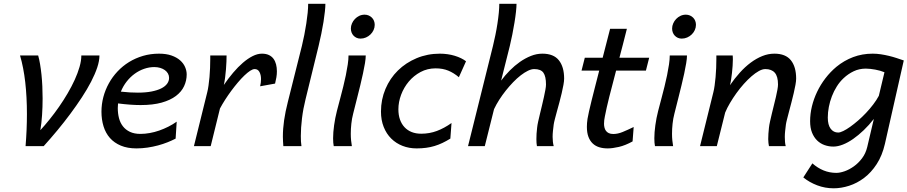

<svg xmlns="http://www.w3.org/2000/svg" viewBox="-20 -787 4887 1034"><path d="M185.5 -488.3Q191.4 -467.8 195.8 -441.4Q200.2 -415 203.4 -385Q206.5 -355 208 -322.5Q209.5 -290 209.5 -256.8Q209.5 -210.9 206.5 -167Q203.6 -123 197.3 -85.9Q221.7 -112.3 247.8 -144.8Q273.9 -177.2 298.3 -212.4Q322.8 -247.6 344.5 -284.7Q366.2 -321.8 382.6 -357.7Q398.9 -393.6 408.4 -426.8Q418 -460 418 -488.3H515.6Q515.6 -459.5 503.7 -423.6Q491.7 -387.7 470.7 -347.2Q449.7 -306.6 420.9 -262.7Q392.1 -218.8 358.9 -174.1Q325.7 -129.4 289.1 -85.2Q252.4 -41 215.3 0H117.7Q125 -89.4 125 -172.9Q125 -264.2 116 -344Q106.9 -423.8 87.9 -488.3Z M811 -425.8Q783.7 -425.8 756.6 -416.5Q729.5 -407.2 705.6 -389.9Q681.6 -372.6 662.4 -348.1Q643.1 -323.7 630.9 -293.5Q657.2 -290.5 679.9 -289.3Q702.6 -288.1 722.7 -288.1Q764.2 -288.1 795.7 -294.2Q827.1 -300.3 848.1 -310.8Q869.1 -321.3 879.9 -335.9Q890.6 -350.6 890.6 -367.7Q890.6 -380.4 884.5 -391.1Q878.4 -401.9 867.9 -409.4Q857.4 -417 842.8 -421.4Q828.1 -425.8 811 -425.8ZM925.8 -40.5Q906.2 -30.3 882.3 -20.8Q858.4 -11.2 831.3 -3.9Q804.2 3.4 774.7 7.8Q745.1 12.2 714.8 12.2Q666.5 12.2 630.9 -2.7Q595.2 -17.6 572 -43.9Q548.8 -70.3 537.6 -106.7Q526.4 -143.1 526.4 -185.5Q526.4 -225.6 536.6 -264.4Q546.9 -303.2 566.2 -338.1Q585.4 -373 613 -402.3Q640.6 -431.6 675 -452.9Q709.5 -474.1 750.2 -486.1Q791 -498 836.4 -498Q875.5 -498 903.8 -488Q932.1 -478 950.2 -461.9Q968.3 -445.8 976.8 -425.8Q985.4 -405.8 985.4 -386.2Q985.4 -353 971.4 -323Q957.5 -293 927.5 -270.3Q897.5 -247.6 850.6 -234.4Q803.7 -221.2 737.3 -221.2Q684.6 -221.2 615.7 -230Q614.3 -217.3 614.3 -205.1Q614.3 -176.3 620.8 -150.9Q627.4 -125.5 642.1 -106.7Q656.7 -87.9 679.9 -76.9Q703.1 -65.9 736.3 -65.9Q760.7 -65.9 786.6 -70.6Q812.5 -75.2 837.6 -84Q862.8 -92.8 887 -105Q911.1 -117.2 931.6 -131.8Z M1024.4 0 1096.2 -290.5Q1100.1 -305.7 1103 -326.9Q1106 -348.1 1108.2 -371.8Q1110.4 -395.5 1111.3 -420.7Q1112.3 -445.8 1112.3 -469.2V-488.3H1200.2Q1200.2 -475.1 1199.5 -455.6Q1198.7 -436 1197 -414.1Q1195.3 -392.1 1192.4 -369.9Q1189.5 -347.7 1185.5 -329.6Q1209.5 -364.7 1235.6 -395.5Q1261.7 -426.3 1288.1 -449Q1314.5 -471.7 1340.6 -484.9Q1366.7 -498 1390.6 -498Q1412.6 -498 1428 -490.7Q1443.4 -483.4 1452.9 -470.5Q1462.4 -457.5 1466.8 -440.2Q1471.2 -422.9 1471.2 -402.8Q1471.2 -387.2 1468.5 -370.6Q1465.8 -354 1461.4 -336.9L1380.9 -322.3Q1385.7 -342.3 1385.7 -361.3Q1385.7 -383.8 1377.2 -399.4Q1368.7 -415 1351.6 -415Q1341.3 -415 1327.1 -405.8Q1313 -396.5 1296.1 -380.4Q1279.3 -364.3 1261.2 -343Q1243.2 -321.8 1225.8 -298.3Q1208.5 -274.9 1192.6 -250.2Q1176.8 -225.6 1164.6 -202.6L1114.7 0Z M1732.4 -766.6Q1732.4 -750.5 1729.7 -725.1Q1727.1 -699.7 1722.2 -669.2Q1717.3 -638.7 1710.4 -605.2Q1703.6 -571.8 1695.8 -539.6L1625.5 -252.4Q1612.8 -202.1 1606.4 -150.1Q1600.1 -98.1 1600.1 -54.7Q1600.1 -39.1 1600.8 -25.4Q1601.6 -11.7 1603.5 0H1505.9Q1504.9 -12.7 1504.2 -25.4Q1503.4 -38.1 1503.4 -50.8Q1503.4 -93.8 1510 -139.4Q1516.6 -185.1 1530.3 -238.8L1606 -540.5Q1612.8 -568.4 1618.9 -599.4Q1625 -630.4 1629.6 -660.6Q1634.3 -690.9 1637 -718.3Q1639.6 -745.6 1639.6 -766.6Z M1949.7 -488.3Q1949.7 -472.2 1945.6 -446.8Q1941.4 -421.4 1934.8 -391.1Q1928.2 -360.8 1920.2 -327.4Q1912.1 -293.9 1903.8 -261.7L1881.8 -174.3Q1875 -148.4 1872.1 -120.6Q1869.1 -92.8 1869.1 -66.4Q1869.1 -47.9 1870.8 -30.8Q1872.6 -13.7 1875 0H1777.3Q1773.9 -16.6 1773.9 -42.5Q1773.9 -73.7 1779.3 -112.5Q1784.7 -151.4 1794.4 -189.5L1813.5 -262.2Q1820.8 -290 1828.6 -320.8Q1836.4 -351.6 1842.5 -381.8Q1848.6 -412.1 1852.8 -439.7Q1856.9 -467.3 1856.9 -488.3ZM1869.6 -633.3Q1869.6 -647.5 1875.5 -660.9Q1881.3 -674.3 1891.4 -684.8Q1901.4 -695.3 1914.8 -701.7Q1928.2 -708 1943.8 -708Q1955.6 -708 1965.6 -703.6Q1975.6 -699.2 1982.9 -691.9Q1990.2 -684.6 1994.1 -674.6Q1998 -664.6 1998 -653.3Q1998 -638.7 1991.9 -625.2Q1985.8 -611.8 1975.3 -601.6Q1964.8 -591.3 1950.9 -585.2Q1937 -579.1 1921.4 -579.1Q1909.7 -579.1 1900.1 -583.5Q1890.6 -587.9 1883.8 -595.2Q1877 -602.5 1873.3 -612.3Q1869.6 -622.1 1869.6 -633.3Z M2405.3 -40.5Q2383.3 -26.9 2362.5 -17.1Q2341.8 -7.3 2320.1 -0.7Q2298.3 5.9 2274.7 9Q2251 12.2 2223.6 12.2Q2182.6 12.2 2147.7 -1.5Q2112.8 -15.1 2086.9 -40.8Q2061 -66.4 2046.4 -103.3Q2031.7 -140.1 2031.7 -186Q2031.7 -251 2055.9 -308.1Q2080.1 -365.2 2122.8 -407.2Q2165.5 -449.2 2223.6 -473.6Q2281.7 -498 2349.1 -498Q2369.6 -498 2390.1 -495.1Q2410.6 -492.2 2429 -486.6Q2447.3 -481 2462.9 -473.4Q2478.5 -465.8 2489.7 -457L2451.2 -371.1Q2423.8 -394.5 2394 -406.7Q2364.3 -418.9 2326.2 -418.9Q2281.7 -418.9 2244.9 -399.2Q2208 -379.4 2181.4 -347.7Q2154.8 -315.9 2140.1 -276.6Q2125.5 -237.3 2125.5 -198.2Q2125.5 -167.5 2134 -143.3Q2142.6 -119.1 2158.4 -102.1Q2174.3 -85 2197 -75.9Q2219.7 -66.9 2248.5 -66.9Q2293 -66.9 2332.8 -81.8Q2372.6 -96.7 2411.6 -124.5Z M2871.6 0Q2868.7 -15.1 2868.7 -37.6Q2868.7 -51.8 2869.6 -67.1Q2870.6 -82.5 2872.6 -99.1Q2874 -113.3 2878.4 -133.1Q2882.8 -152.8 2888.2 -175Q2893.6 -197.3 2899.2 -220.7Q2904.8 -244.1 2909.4 -265.1Q2914.1 -286.1 2917.2 -303.7Q2920.4 -321.3 2920.4 -332Q2920.4 -375.5 2906.5 -395.3Q2892.6 -415 2856.9 -415Q2841.8 -415 2823.2 -406Q2804.7 -397 2784.4 -381.3Q2764.2 -365.7 2743.7 -344.5Q2723.1 -323.2 2704.1 -299.3Q2685.1 -275.4 2668.7 -249.8Q2652.3 -224.1 2640.6 -199.2L2590.8 0H2500.5L2634.8 -539.6Q2641.6 -567.4 2647.9 -598.4Q2654.3 -629.4 2658.9 -659.9Q2663.6 -690.4 2666.3 -718Q2668.9 -745.6 2668.9 -766.6H2761.7Q2761.7 -750.5 2758.8 -723.6Q2755.9 -696.8 2750.7 -665.3Q2745.6 -633.8 2739 -600.8Q2732.4 -567.9 2725.6 -539.6L2678.7 -353Q2699.7 -381.3 2725.6 -407.5Q2751.5 -433.6 2780 -453.6Q2808.6 -473.6 2839.1 -485.8Q2869.6 -498 2900.9 -498Q2961.4 -498 2989.7 -462.4Q3018.1 -426.8 3018.1 -363.8Q3018.1 -350.6 3014.4 -330.1Q3010.7 -309.6 3005.1 -285.6Q2999.5 -261.7 2992.7 -236.3Q2985.8 -210.9 2979.5 -188Q2973.1 -165 2968.3 -146Q2963.4 -127 2961.9 -116.2Q2959.5 -97.7 2957.8 -81.3Q2956.1 -64.9 2956.1 -49.8Q2956.1 -22 2961.9 0Z M3129.4 -476.1H3225.6L3265.6 -631.8H3356Q3345.2 -589.4 3335.4 -550.8Q3325.7 -512.2 3315.9 -476.1H3476.1L3458.5 -406.7H3297.9Q3276.4 -326.2 3261 -264.6Q3245.6 -203.1 3237.3 -159.2Q3235.4 -149.9 3234.1 -140.1Q3232.9 -130.4 3232.9 -120.6Q3232.9 -109.9 3235.4 -99.9Q3237.8 -89.8 3243.4 -82.3Q3249 -74.7 3258.5 -70.1Q3268.1 -65.4 3282.7 -65.4Q3307.1 -65.4 3333.7 -76.4Q3360.4 -87.4 3392.6 -103L3386.7 -25.4Q3347.7 -3.9 3313 4.2Q3278.3 12.2 3252.4 12.2Q3227.5 12.2 3207 5.9Q3186.5 -0.5 3171.9 -14.4Q3157.2 -28.3 3148.9 -50.3Q3140.6 -72.3 3140.6 -104Q3140.6 -113.8 3141.4 -124.5Q3142.1 -135.3 3144 -147Q3146.5 -162.1 3152.1 -187.3Q3157.7 -212.4 3166 -245.8Q3174.3 -279.3 3184.8 -320.1Q3195.3 -360.8 3207 -406.7H3111.8Z M3679.7 -488.3Q3679.7 -472.2 3675.5 -446.8Q3671.4 -421.4 3664.8 -391.1Q3658.2 -360.8 3650.1 -327.4Q3642.1 -293.9 3633.8 -261.7L3611.8 -174.3Q3605 -148.4 3602.1 -120.6Q3599.1 -92.8 3599.1 -66.4Q3599.1 -47.9 3600.8 -30.8Q3602.5 -13.7 3605 0H3507.3Q3503.9 -16.6 3503.9 -42.5Q3503.9 -73.7 3509.3 -112.5Q3514.6 -151.4 3524.4 -189.5L3543.5 -262.2Q3550.8 -290 3558.6 -320.8Q3566.4 -351.6 3572.5 -381.8Q3578.6 -412.1 3582.8 -439.7Q3586.9 -467.3 3586.9 -488.3ZM3599.6 -633.3Q3599.6 -647.5 3605.5 -660.9Q3611.3 -674.3 3621.3 -684.8Q3631.3 -695.3 3644.8 -701.7Q3658.2 -708 3673.8 -708Q3685.5 -708 3695.6 -703.6Q3705.6 -699.2 3712.9 -691.9Q3720.2 -684.6 3724.1 -674.6Q3728 -664.6 3728 -653.3Q3728 -638.7 3721.9 -625.2Q3715.8 -611.8 3705.3 -601.6Q3694.8 -591.3 3680.9 -585.2Q3667 -579.1 3651.4 -579.1Q3639.6 -579.1 3630.1 -583.5Q3620.6 -587.9 3613.8 -595.2Q3606.9 -602.5 3603.3 -612.3Q3599.6 -622.1 3599.6 -633.3Z M4121.1 0Q4119.6 -7.8 4118.4 -17.3Q4117.2 -26.9 4117.2 -37.6Q4117.2 -51.8 4118.2 -67.1Q4119.1 -82.5 4121.1 -99.1Q4122.6 -113.3 4127 -133.1Q4131.3 -152.8 4136.7 -175Q4142.1 -197.3 4147.9 -220.7Q4153.8 -244.1 4158.7 -265.1Q4163.6 -286.1 4166.7 -303.7Q4169.9 -321.3 4169.9 -332Q4169.9 -375.5 4152.6 -395.3Q4135.3 -415 4101.6 -415Q4085.9 -415 4066.9 -404.5Q4047.9 -394 4027.3 -376.2Q4006.8 -358.4 3985.8 -335Q3964.8 -311.5 3946 -285.4Q3927.2 -259.3 3911.4 -232.4Q3895.5 -205.6 3885.3 -180.7L3840.3 0H3750L3821.8 -290.5Q3825.7 -305.7 3828.6 -326.9Q3831.5 -348.1 3833.7 -371.8Q3835.9 -395.5 3836.9 -420.7Q3837.9 -445.8 3837.9 -469.2V-488.3H3925.8Q3926.3 -483.9 3926.5 -478.5Q3926.8 -473.1 3926.8 -467.3Q3926.8 -451.7 3925.5 -432.9Q3924.3 -414.1 3922.1 -394.8Q3919.9 -375.5 3917.2 -357.9Q3914.6 -340.3 3911.1 -328.1Q3936 -364.3 3964.1 -395.5Q3992.2 -426.8 4022.7 -449.5Q4053.2 -472.2 4085.2 -485.1Q4117.2 -498 4150.4 -498Q4210.9 -498 4239.3 -462.4Q4267.6 -426.8 4267.6 -363.8Q4267.6 -350.6 4263.9 -330.1Q4260.3 -309.6 4254.6 -285.6Q4249 -261.7 4242.4 -236.3Q4235.8 -210.9 4229.7 -188Q4223.6 -165 4218.8 -146Q4213.9 -127 4212.4 -116.2Q4210 -97.7 4208.3 -81.3Q4206.5 -64.9 4206.5 -49.8Q4206.5 -36.1 4207.5 -23.7Q4208.5 -11.2 4211.4 0Z M4743.2 -397.9Q4732.9 -402.3 4720 -406Q4707 -409.7 4693.8 -412.1Q4680.7 -414.6 4667.5 -416Q4654.3 -417.5 4643.1 -417.5Q4607.4 -417.5 4577.6 -403.3Q4547.9 -389.2 4523.4 -366.2Q4502.4 -346.7 4486.6 -321.5Q4470.7 -296.4 4460 -268.3Q4449.2 -240.2 4443.6 -210.9Q4438 -181.6 4438 -153.8Q4438 -114.3 4453.4 -93.8Q4468.8 -73.2 4494.1 -73.2Q4504.4 -73.2 4521.5 -81.5Q4538.6 -89.8 4558.8 -104.2Q4579.1 -118.7 4601.1 -137.7Q4623 -156.7 4643.8 -178.7Q4664.6 -200.7 4682.6 -224.4Q4700.7 -248 4712.9 -271ZM4745.6 -12.2Q4731 51.3 4701.4 96.7Q4671.9 142.1 4633.8 170.9Q4595.7 199.7 4553 213.4Q4510.3 227.1 4469.7 227.1Q4422.9 227.1 4380.6 210.9Q4338.4 194.8 4306.2 168.5L4355 92.8Q4383.3 117.7 4415.5 130.9Q4447.8 144 4484.4 144Q4503.4 144 4528.6 135.3Q4553.7 126.5 4578.1 109.1Q4602.5 91.8 4622.3 65.7Q4642.1 39.6 4650.4 4.9L4686 -146.5Q4660.2 -113.3 4631.6 -85.9Q4603 -58.6 4574.7 -38.8Q4546.4 -19 4519 -8.3Q4491.7 2.4 4467.8 2.4Q4443.4 2.4 4420.7 -5.6Q4397.9 -13.7 4380.6 -30.5Q4363.3 -47.4 4353 -73Q4342.8 -98.6 4342.8 -134.3Q4342.8 -173.8 4352.5 -214.1Q4362.3 -254.4 4380.6 -292.7Q4398.9 -331.1 4425.3 -365.5Q4451.7 -399.9 4484.4 -427.2Q4525.4 -460.9 4574.5 -479.5Q4623.5 -498 4679.7 -498Q4701.7 -498 4723.9 -494.6Q4746.1 -491.2 4767.3 -486.1Q4788.6 -481 4808.6 -474.4Q4828.6 -467.8 4847.2 -461.4Z"/></svg>

Font: Andika New Basic
Style: Italic
Weight: 400
Italic angle: -14°
Designer: Victor Gaultney, Annie Olsen, Julie Remington, Don Collingsworth, Eric Hays
Foundry: SIL International
Version: Version 5.500